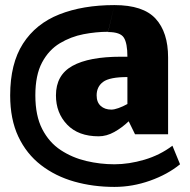

<svg xmlns="http://www.w3.org/2000/svg" viewBox="-20 -625 747 755"><path d="M405 -500Q358 -500 308.5 -490.5Q259 -481 215.5 -455Q172 -429 145.5 -379.5Q119 -330 119 -250Q119 -170 146 -117.5Q173 -65 218.5 -35Q264 -5 319 8Q374 21 430 21Q487 21 548 3Q609 -15 658 -52L688 21Q639 61 570 85.5Q501 110 430 110Q346 110 272 89Q198 68 141 24Q84 -20 52 -88Q20 -156 20 -250Q20 -375 70.5 -453.5Q121 -532 213.5 -568.5Q306 -605 430 -605ZM360 -250Q360 -223 376 -208.5Q392 -194 418 -194Q429 -194 446 -200Q463 -206 481 -216V-322Q411 -322 385.5 -303Q360 -284 360 -250ZM368 -89Q288 -89 244 -135Q200 -181 200 -250Q200 -330 265 -366Q330 -402 456 -402H481Q481 -455 467 -477Q453 -499 405 -499L430 -605Q543 -605 592 -551.5Q641 -498 641 -399V-97H511L486 -148Q460 -123 429.5 -106Q399 -89 368 -89Z"/></svg>

Font: Epunda Sans ExtraBold
Style: Regular
Weight: 800
Designer: Simon Atzbach
Foundry: typofactur
Version: Version 2.204; ttfautohint (v1.8.4.7-5d5b)